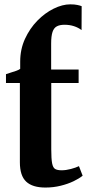

<svg xmlns="http://www.w3.org/2000/svg" viewBox="-20 -853 412 884"><path d="M189 10.5Q129.5 10.5 100.5 -16.8Q71.5 -44 71.5 -106V-471H7.5V-511.5Q18 -515.5 30.8 -519.2Q43.5 -523 55 -527Q66.5 -531 73 -536Q73 -544.5 73 -553Q73 -561.5 73 -569.5Q73 -626 95 -674Q117 -722 152 -757.8Q187 -793.5 227.2 -813.2Q267.5 -833 303.5 -833Q323 -833 336 -830.2Q349 -827.5 356 -824.5L355.5 -714.5Q340.5 -726 320.5 -732.5Q300.5 -739 277 -739Q255.5 -739 241.8 -731.8Q228 -724.5 221.8 -705.8Q215.5 -687 215.5 -652.5V-533H342V-471H216V-165.5Q216 -121.5 220 -101Q224 -80.5 234.2 -74.8Q244.5 -69 263.5 -69Q284 -69 306.5 -75Q329 -81 343.5 -88L360.5 -44Q344.5 -31 318.5 -18.5Q292.5 -6 259.2 2.2Q226 10.5 189 10.5Z"/></svg>

Font: Merriweather 72pt
Style: Bold
Weight: 700
Version: Version 2.100